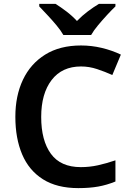

<svg xmlns="http://www.w3.org/2000/svg" viewBox="-20 -958 675 988"><path d="M397 -616Q299 -616 245.5 -546Q192 -476 192 -356Q192 -235 242 -166.5Q292 -98 396 -98Q441 -98 484 -107.5Q527 -117 574 -133V-24Q530 -6 485.5 2Q441 10 383 10Q273 10 201 -35.5Q129 -81 94 -163.5Q59 -246 59 -357Q59 -465 98 -547.5Q137 -630 212.5 -677Q288 -724 397 -724Q451 -724 503.5 -711.5Q556 -699 602 -677L558 -572Q520 -589 479.5 -602.5Q439 -616 397 -616ZM306 -778Q293 -801 270.5 -828Q248 -855 224 -880.5Q200 -906 182 -925V-938H266Q293 -921 322 -899Q351 -877 376 -850Q402 -877 432 -899.5Q462 -922 489 -938H574V-925Q555 -907 531 -881Q507 -855 484.5 -828Q462 -801 449 -778Z"/></svg>

Font: Noto Sans Gujarati SemiBold
Style: Regular
Weight: 600
Designer: Jelle Bosma - Monotype Design Team, Universal Thirst
Foundry: Monotype Imaging Inc.
Version: Version 2.106; ttfautohint (v1.8.4.7-5d5b)